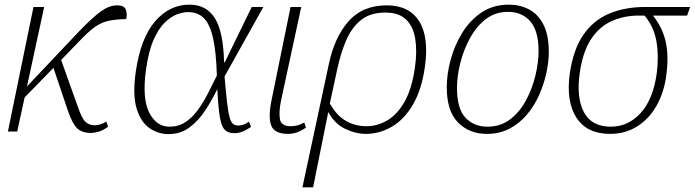

<svg xmlns="http://www.w3.org/2000/svg" viewBox="-20 -566 2989 826"><path d="M14 0 124 -536H170L96 -194L322 -433Q381 -494 416 -518.5Q451 -543 484 -543Q514 -543 521 -525.5Q528 -508 523 -484Q480 -483 450 -477Q420 -471 393.5 -453.5Q367 -436 334 -402L243 -308L313 -112Q331 -58 347 -42.5Q363 -27 388 -27Q397 -27 410 -30.5Q423 -34 437 -43L445 -21Q424 -5 404.5 0.5Q385 6 372 6Q333 6 312 -14Q291 -34 272 -90L210 -274L86 -147L54 0Z M705 11Q661 11 623.5 -14.5Q586 -40 568 -98.5Q550 -157 564 -257Q585 -402 647 -474Q709 -546 795 -546Q868 -546 904.5 -487.5Q941 -429 944 -298H947L1063 -536H1113L946 -237Q952 -166 957 -124Q962 -82 968 -60.5Q974 -39 983 -32.5Q992 -26 1006 -26Q1029 -26 1051 -43L1060 -20Q1047 -11 1028 -2Q1009 7 988 7Q962 7 947.5 -7Q933 -21 926 -61.5Q919 -102 915 -181H914Q892 -135 863 -91Q834 -47 795.5 -18Q757 11 705 11ZM709 -21Q748 -21 777.5 -40.5Q807 -60 830.5 -92Q854 -124 874 -163Q894 -202 913 -241Q910 -343 896.5 -402.5Q883 -462 857 -488Q831 -514 789 -514Q768 -514 742 -504.5Q716 -495 689 -469Q662 -443 640.5 -394Q619 -345 608 -266Q591 -142 622 -81.5Q653 -21 709 -21Z M1219 10Q1160 10 1146.5 -27Q1133 -64 1149 -139L1230 -536H1276L1190 -138Q1179 -87 1184 -55Q1189 -23 1231 -23Q1246 -23 1259.5 -26.5Q1273 -30 1289 -39L1296 -17Q1259 10 1219 10Z M1394 -287Q1418 -404 1478.5 -473.5Q1539 -543 1644 -543Q1740 -543 1783 -475Q1826 -407 1808 -279Q1794 -180 1756.5 -116Q1719 -52 1666 -21Q1613 10 1554 10Q1510 10 1464.5 -12Q1419 -34 1393 -83H1392L1327 240H1281L1346 -63ZM1556 -23Q1603 -23 1646 -48Q1689 -73 1720.5 -128.5Q1752 -184 1765 -275Q1775 -345 1766.5 -398.5Q1758 -452 1727 -482Q1696 -512 1638 -512Q1574 -512 1534 -480.5Q1494 -449 1470 -394Q1446 -339 1431 -269L1399 -121Q1428 -69 1468 -46Q1508 -23 1556 -23Z M2074 10Q1999 10 1950.5 -39Q1902 -88 1902 -191Q1902 -246 1918.5 -308Q1935 -370 1968 -424Q2001 -478 2051 -512Q2101 -546 2170 -546Q2217 -546 2256 -525.5Q2295 -505 2318 -460Q2341 -415 2341 -342Q2341 -300 2330.5 -252Q2320 -204 2299.5 -157.5Q2279 -111 2247 -73Q2215 -35 2172 -12.5Q2129 10 2074 10ZM2078 -21Q2133 -21 2174.5 -52.5Q2216 -84 2243 -134.5Q2270 -185 2283.5 -241.5Q2297 -298 2297 -347Q2297 -433 2261.5 -474Q2226 -515 2165 -515Q2111 -515 2070.5 -484Q2030 -453 2002.5 -403Q1975 -353 1960.5 -296Q1946 -239 1946 -188Q1946 -98 1982.5 -59.5Q2019 -21 2078 -21Z M2605 10Q2505 10 2460 -59.5Q2415 -129 2431 -248Q2446 -353 2489.5 -416Q2533 -479 2601 -507.5Q2669 -536 2756 -536H2949L2936 -499H2789Q2830 -448 2844 -386Q2858 -324 2846 -239Q2836 -166 2803.5 -109.5Q2771 -53 2720 -21.5Q2669 10 2605 10ZM2608 -21Q2682 -21 2735.5 -79Q2789 -137 2805 -248Q2815 -321 2804.5 -385.5Q2794 -450 2753 -499H2728Q2665 -499 2612 -475.5Q2559 -452 2523 -398Q2487 -344 2474 -251Q2459 -146 2492 -83.5Q2525 -21 2608 -21Z"/></svg>

Font: Noto Serif ExtraLight
Style: Italic
Weight: 200
Italic angle: -12°
Designer: Monotype Design Team
Foundry: Monotype Imaging Inc.
Version: Version 2.014; ttfautohint (v1.8.4.7-5d5b)